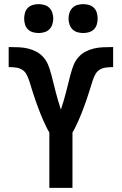

<svg xmlns="http://www.w3.org/2000/svg" viewBox="-20 -910 590 930"><path d="M219 0V-268Q210 -283 203 -298Q196 -313 189 -328Q182 -343 176 -359Q170 -375 164 -390.5Q158 -406 152.5 -422Q147 -438 142 -453.5Q137 -469 132 -485Q127 -501 122 -517Q117 -533 109 -548.5Q101 -564 87 -572.5Q73 -581 56 -583Q39 -585 22 -585V-682H28Q50 -682 72 -681Q94 -680 115.5 -675Q137 -670 156.5 -659.5Q176 -649 190.5 -632.5Q205 -616 213.5 -595Q222 -574 227 -553L228 -551Q239 -507 250 -464Q261 -421 275 -379Q289 -421 300 -464Q311 -507 322 -551L323 -553Q328 -574 336.5 -595Q345 -616 359.5 -632.5Q374 -649 393.5 -659.5Q413 -670 434.5 -675Q456 -680 478 -681Q500 -682 522 -682H528V-585Q511 -585 494 -583Q477 -581 463 -572.5Q449 -564 441 -548.5Q433 -533 428 -517Q423 -501 418 -485Q413 -469 408 -453.5Q403 -438 397.5 -422Q392 -406 386 -390.5Q380 -375 374 -359Q368 -343 361 -328Q354 -313 347 -298Q340 -283 331 -268V0ZM383 -750Q369 -750 355 -754Q341 -758 331 -768Q321 -778 316.5 -792Q312 -806 312 -820Q312 -834 316.5 -848Q321 -862 331 -872Q341 -882 355 -886Q369 -890 383 -890Q397 -890 411 -886Q425 -882 435 -872Q445 -862 449 -848Q453 -834 453 -820Q453 -806 449 -792Q445 -778 435 -768Q425 -758 411 -754Q397 -750 383 -750ZM167 -750Q153 -750 139 -754Q125 -758 115 -768Q105 -778 101 -792Q97 -806 97 -820Q97 -834 101 -848Q105 -862 115 -872Q125 -882 139 -886Q153 -890 167 -890Q181 -890 195 -886Q209 -882 219 -872Q229 -862 233.5 -848Q238 -834 238 -820Q238 -806 233.5 -792Q229 -778 219 -768Q209 -758 195 -754Q181 -750 167 -750Z"/></svg>

Font: Lode
Style: Bold
Weight: 700
Monospace: yes
Designer: Belleve Invis
Foundry: Belleve Invis
Version: Version 29.2.0; ttfautohint (v1.8.3)